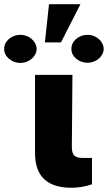

<svg xmlns="http://www.w3.org/2000/svg" viewBox="-100 -886 513 912"><path d="M66.4 -530.3V-158.2C66.4 -43 130.9 5.9 239.3 5.9C271.5 5.9 306.6 0 336.9 -10.7V-135.7H294.9C254.9 -135.7 242.2 -148.4 241.2 -185.5L244.1 -530.3ZM113.3 -684.6H189.5L282.2 -866.2H132.8ZM-80.1 -653.3C-81.1 -617.2 -43.9 -586.9 -2.9 -586.9C37.1 -586.9 73.2 -617.2 74.2 -653.3C73.2 -690.4 37.1 -720.7 -2.9 -720.7C-44.9 -720.7 -81.1 -690.4 -80.1 -653.3ZM239.3 -653.3C238.3 -618.2 273.4 -587.9 316.4 -587.9C355.5 -587.9 391.6 -617.2 392.6 -653.3C391.6 -691.4 355.5 -720.7 316.4 -720.7C273.4 -720.7 238.3 -690.4 239.3 -653.3Z"/></svg>

Font: Pretendard Black
Style: Regular
Weight: 900
Designer: Base glyphs from Inter by Rasmus Andersson; Hangeul glyphs from Noto Sans CJK(Source Han Sans) by Jang Soo-young and Kan
Foundry: Kil Hyung-jin
Version: Version 1.309;Glyphs 3.2 (3225)